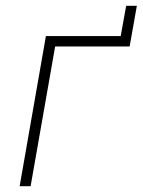

<svg xmlns="http://www.w3.org/2000/svg" viewBox="-20 -645 494 665"><path d="M48 0H86L171 -484H429L454 -625H417L398 -520H139Z"/></svg>

Font: Fixel Display 20240404 ExLight
Style: Italic
Weight: 200
Italic angle: -10°
Designer: AlfaBravo + MacPaw
Foundry: Kyrylo Tkachov, Marchela Mozhyna, Serhii Makarenko, Maria Weinstein, Zakhar Kryvoshyya
Version: Version 1.211;Glyphs 3.2 (3225)